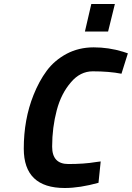

<svg xmlns="http://www.w3.org/2000/svg" viewBox="-20 -929 660 961"><path d="M304 12C355 12 411 3 473 -14C473 -14 484 -121 484 -121C484 -121 461 -118 461 -118C461 -118 461 -118 461 -118C420 -111 373 -108 322 -108C322 -108 322 -108 322 -108C268 -108 241 -137 241 -195C241 -195 241 -195 241 -195C241 -260 249 -320 264 -377C279 -434 303 -480 335 -517C366 -554 403 -572 444 -572C444 -572 444 -572 444 -572C499 -572 547 -568 588 -560C588 -560 620 -662 620 -662C620 -662 596 -670 596 -670C596 -670 596 -670 596 -670C547 -685 498 -692 449 -692C449 -692 449 -692 449 -692C399 -692 354 -681 314 -660C273 -638 240 -610 214 -575C188 -540 166 -499 148 -454C148 -454 148 -454 148 -454C115 -372 99 -282 99 -185C99 -185 99 -185 99 -185C99 -54 167 12 304 12C304 12 304 12 304 12ZM521 -771C521 -771 555 -909 555 -909C555 -909 437 -909 437 -909C437 -909 405 -771 405 -771C405 -771 521 -771 521 -771Z"/></svg>

Font: My Font
Style: Bold Italic
Weight: 500
Version: Version 0.001